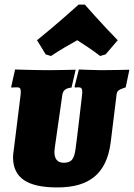

<svg xmlns="http://www.w3.org/2000/svg" viewBox="-20 -811 586 840"><path d="M142 -635 180 -573 203 -566C243 -593 291 -620 318 -635C341 -620 384 -593 418 -566L442 -573L495 -635C427 -704 351 -791 351 -791H324C324 -791 228 -704 142 -635ZM220 -167 252 -391C254 -415 266 -425 293 -428L311 -506C311 -506 229 -504 198 -504C129 -504 46 -507 46 -507L29 -431L30 -428C30 -428 45 -429 53 -429C66 -429 71 -426 71 -409C71 -403 70 -396 69 -387L40 -153C38 -142 37 -132 37 -122C38 -32 100 9 231 9C373 9 446 -53 464 -186L490 -397C492 -413 497 -418 530 -429L546 -506C546 -506 475 -504 422 -504C393 -504 325 -507 325 -507L306 -431L309 -428C309 -428 317 -429 324 -429C335 -429 340 -424 340 -409C340 -403 339 -396 338 -387C338 -387 317 -203 310 -156C304 -113 291 -99 259 -99C231 -99 218 -115 218 -148C218 -151 219 -161 220 -167Z"/></svg>

Font: Alegreya SC Black
Style: Italic
Weight: 900
Italic angle: -7°
Designer: Juan Pablo del Peral
Foundry: Huerta Tipografica
Version: Version 2.007;PS 002.007;hotconv 1.0.88;makeotf.lib2.5.64775